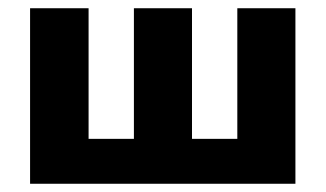

<svg xmlns="http://www.w3.org/2000/svg" viewBox="-20 -446 791 466"><path d="M697 -426V0H53V-426H195V-109H305V-426H446V-109H556V-426Z"/></svg>

Font: Ysabeau Ultrabold
Style: Regular
Weight: 800
Designer: Christian Thalmann (Catharsis Fonts)
Version: Version 0.003